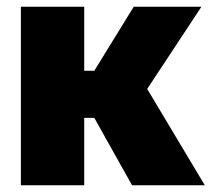

<svg xmlns="http://www.w3.org/2000/svg" viewBox="-20 -550 633 570"><path d="M42 0V-530H230V-340H260L377 -530H578L417 -286L588 0H372L260 -200H230V0Z"/></svg>

Font: Golos Text ExtraBold
Style: Regular
Weight: 800
Designer: A.Korolkova, Vitaly Kuzmin
Foundry: ParaType Ltd
Version: Version 2.004